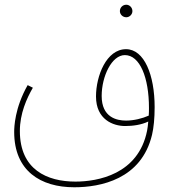

<svg xmlns="http://www.w3.org/2000/svg" viewBox="-20 -604 719 812"><path d="M514 -531C528 -531 540 -543 540 -557C540 -572 528 -584 514 -584C499 -584 487 -572 487 -557C487 -543 499 -531 514 -531ZM294 188C404 188 578 155 623 -34C630 -64 634 -103 634 -151C634 -287 590 -396 513 -396C430 -396 386 -283 386 -196C386 -98 459 -71 509 -71C542 -71 578 -76 607 -90C606 -75 604 -62 602 -51C565 134 392 164 299 164C180 164 64 114 64 -50C64 -124 93 -188 119 -233L97 -244C42 -147 40 -66 40 -46C40 119 152 188 294 188ZM410 -198C410 -282 453 -371 508 -371C572 -371 610 -275 610 -148C610 -137 610 -126 609 -115C582 -103 546 -94 513 -94C473 -94 410 -108 410 -198Z"/></svg>

Font: Noto Sans Arabic UI XCn Th
Style: Regular
Weight: 100
Width: 2
Designer: Monotype Design Team, Nadine Chahine and Nizar Qandah
Foundry: Monotype Imaging Inc.
Version: Version 2.010